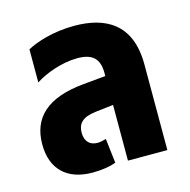

<svg xmlns="http://www.w3.org/2000/svg" viewBox="-85 -614 699 706"><g transform="rotate(-15 264.0 -260.5)"><path d="M184 9C217 9 252 4 273 -5L262 -98C252 -95 240 -92 229 -92C201 -92 182 -109 182 -143C182 -176 199 -198 251 -204L320 -212V0H470V-326C470 -484 372 -530 257 -530C174 -530 109 -507 76 -489V-363C114 -388 179 -412 237 -412C293 -412 320 -390 320 -334V-322L235 -314C93 -301 31 -239 31 -139C31 -45 86 9 184 9Z"/></g></svg>

Font: Noto Sans Thai UI Cond ExtBd
Style: Regular
Weight: 800
Width: 3
Designer: Monotype Design Team
Foundry: Monotype Imaging Inc.
Version: Version 2.000